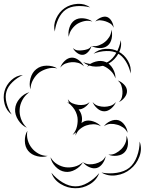

<svg xmlns="http://www.w3.org/2000/svg" viewBox="-93 -864 766 1016"><path d="M402 -580Q428 -603 465.5 -605.5Q503 -608 534 -591Q565 -575 584 -542.5Q603 -510 598 -475Q591 -510 572.5 -539.5Q554 -569 529 -582Q505 -595 470 -594Q435 -593 402 -580ZM226 -506Q232 -525 249 -541.5Q266 -558 286 -559Q305 -560 324 -545.5Q343 -531 351 -513Q337 -527 320 -531.5Q303 -536 287 -535Q271 -534 254.5 -528Q238 -522 226 -506ZM367 -511Q384 -530 413 -538Q442 -546 466 -536Q489 -527 504 -501Q519 -475 518 -449Q510 -473 492.5 -489.5Q475 -506 456 -514Q437 -522 413.5 -522.5Q390 -523 367 -511ZM68 -391Q60 -418 68.5 -449.5Q77 -481 99 -498Q121 -516 153.5 -516.5Q186 -517 210 -502Q183 -508 157.5 -500.5Q132 -493 114 -480Q96 -466 82.5 -442.5Q69 -419 68 -391ZM-31 -258Q-59 -278 -68.5 -313.5Q-78 -349 -69 -382Q-60 -415 -33 -440Q-6 -465 28 -467Q-3 -453 -27.5 -429Q-52 -405 -59 -379Q-67 -353 -58.5 -319.5Q-50 -286 -31 -258ZM530 -438Q547 -433 562.5 -417.5Q578 -402 579 -384Q580 -366 566.5 -348.5Q553 -331 536 -324Q549 -336 552.5 -352Q556 -368 555 -382Q554 -397 549 -412Q544 -427 530 -438ZM49 -188Q22 -200 3.5 -228.5Q-15 -257 -13 -287Q-11 -317 11 -342.5Q33 -368 62 -376Q38 -359 25 -334Q12 -309 11 -285Q9 -262 18 -235.5Q27 -209 49 -188ZM307 -146Q307 -155 309 -164Q300 -156 291 -150Q309 -171 314.5 -196Q320 -221 317 -243Q312 -273 292 -297Q286 -303 280 -310Q272 -317 262 -323Q268 -322 273 -320Q268 -329 266 -339Q276 -323 291 -317Q306 -311 321 -309Q335 -307 351.5 -309.5Q368 -312 381 -324Q373 -309 356.5 -297Q340 -285 323 -285Q337 -267 340 -247Q343 -231 338 -213Q346 -219 355 -223Q376 -230 401 -221.5Q426 -213 441 -196Q421 -207 400.5 -206.5Q380 -206 363 -200Q346 -194 330 -181Q314 -168 307 -146ZM520 -324Q514 -306 496 -290.5Q478 -275 459 -275Q439 -275 421.5 -290.5Q404 -306 397 -324Q409 -309 426 -304Q443 -299 459 -299Q474 -299 491 -304Q508 -309 520 -324ZM457 -196Q469 -213 491 -223Q513 -233 533 -228Q553 -222 567 -201.5Q581 -181 582 -161Q574 -179 558.5 -189.5Q543 -200 527 -204Q511 -209 492.5 -208.5Q474 -208 457 -196ZM159 -39Q134 -30 103.5 -37.5Q73 -45 56 -66Q39 -87 38.5 -118Q38 -149 52 -172Q47 -146 54 -122Q61 -98 75 -81Q88 -64 110 -51.5Q132 -39 159 -39ZM576 -146Q586 -126 584 -100.5Q582 -75 567 -59Q552 -43 526 -40Q500 -37 480 -46Q502 -44 519.5 -53.5Q537 -63 549 -75Q562 -88 570 -106Q578 -124 576 -146ZM646 -115Q660 -76 644.5 -35Q629 6 597 31Q566 57 522.5 63.5Q479 70 444 49Q484 57 525 50.5Q566 44 591 24Q617 3 631.5 -35.5Q646 -74 646 -115ZM466 -38Q464 -19 450.5 0.5Q437 20 419 25Q400 30 378.5 20Q357 10 346 -6Q362 5 379.5 5.5Q397 6 412 2Q428 -2 443 -11Q458 -20 466 -38ZM346 -6Q333 18 305.5 33.5Q278 49 251 45Q223 41 201 18Q179 -5 174 -32Q188 -8 210 5Q232 18 254 21Q276 24 301 18Q326 12 346 -6ZM432 52Q418 90 381.5 111.5Q345 133 305 132Q265 132 228.5 110Q192 88 179 50Q204 81 238.5 101.5Q273 122 305 122Q337 123 371.5 103Q406 83 432 52ZM197 -697Q188 -731 204 -766Q220 -801 249 -821Q278 -841 316.5 -843.5Q355 -846 384 -825Q349 -834 313.5 -831.5Q278 -829 255 -813Q231 -796 216 -764Q201 -732 197 -697ZM411 -750Q422 -763 440.5 -771Q459 -779 474 -774Q489 -768 498.5 -750.5Q508 -733 508 -717Q503 -732 490.5 -739.5Q478 -747 466 -751Q454 -755 439.5 -756.5Q425 -758 411 -750ZM271 -669Q266 -692 274.5 -718Q283 -744 302 -757Q322 -770 349.5 -767Q377 -764 396 -750Q373 -757 352 -752Q331 -747 315 -737Q300 -727 287 -709.5Q274 -692 271 -669ZM496 -707Q503 -686 498 -661Q493 -636 477 -623Q460 -609 435 -609.5Q410 -610 391 -621Q412 -617 430.5 -624Q449 -631 462 -642Q475 -652 485.5 -668.5Q496 -685 496 -707ZM546 -651Q553 -615 534 -581Q515 -547 484 -529Q453 -511 414 -511.5Q375 -512 347 -535Q381 -523 417.5 -523Q454 -523 479 -537Q504 -552 522 -583.5Q540 -615 546 -651ZM391 -621Q388 -606 375 -591Q362 -576 347 -574Q331 -572 315 -584Q299 -596 293 -610Q304 -599 317.5 -597.5Q331 -596 344 -598Q356 -599 369.5 -603.5Q383 -608 391 -621Z"/></svg>

Font: Rubik Puddles
Style: Regular
Weight: 400
Designer: Hubert and Fischer, NaN
Foundry: Hubert and Fischer, NaN
Version: Version 2.200